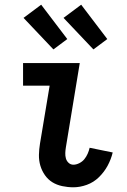

<svg xmlns="http://www.w3.org/2000/svg" viewBox="-20 -788 540 816"><path d="M292 8Q268 8 244.5 3Q221 -2 202.5 -13.5Q184 -25 171 -43.5Q158 -62 151.5 -84Q145 -106 145.5 -130Q146 -154 150 -178L191 -424H78V-520H319L260 -162Q258 -150 257.5 -138Q257 -126 260 -115Q263 -104 271.5 -96Q280 -88 292 -88Q304 -88 317 -94.5Q330 -101 338.5 -111.5Q347 -122 352.5 -134.5Q358 -147 361 -160L459 -140Q452 -111 437.5 -84Q423 -57 400.5 -35Q378 -13 349 -2.5Q320 8 292 8ZM377 -578 250 -712 325 -768 436 -622ZM207 -578 80 -712 155 -768 266 -622Z"/></svg>

Font: Iosevka Gothic
Style: Bold Italic
Weight: 700
Italic angle: -9°
Monospace: yes
Designer: Belleve Invis
Foundry: Belleve Invis
Version: Version 15.5.1; ttfautohint (v1.8.4)